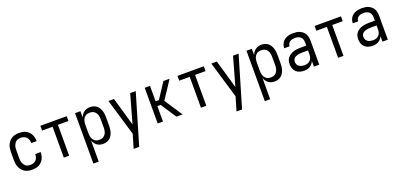

<svg xmlns="http://www.w3.org/2000/svg" viewBox="13 -1472 5474 2631"><g transform="rotate(-20 2750.0 -156.5)"><path d="M247 8Q220 8 193.5 2.5Q167 -3 144 -16.5Q121 -30 103.5 -50.5Q86 -71 75 -95.5Q64 -120 60 -146.5Q56 -173 56 -200V-320Q56 -347 60 -373.5Q64 -400 75 -424.5Q86 -449 103.5 -469.5Q121 -490 144 -503.5Q167 -517 193.5 -522.5Q220 -528 247 -528Q272 -528 297 -524Q322 -520 344 -509Q366 -498 384.5 -480.5Q403 -463 415 -441Q427 -419 432.5 -394.5Q438 -370 438 -345V-340H360V-343Q360 -366 353 -388Q346 -410 330 -426.5Q314 -443 292 -450.5Q270 -458 247 -458Q230 -458 213.5 -454Q197 -450 183 -440Q169 -430 159.5 -416Q150 -402 144 -386.5Q138 -371 136 -354Q134 -337 134 -320V-200Q134 -183 136 -166Q138 -149 144 -133.5Q150 -118 159.5 -104Q169 -90 183 -80Q197 -70 213.5 -66Q230 -62 247 -62Q270 -62 292 -69.5Q314 -77 330 -93.5Q346 -110 353 -132Q360 -154 360 -177V-180H438V-175Q438 -150 432.5 -125.5Q427 -101 415 -79Q403 -57 384.5 -39.5Q366 -22 344 -11Q322 0 297 4Q272 8 247 8Z M711 0V-450H558V-520H942V-450H789V0Z M1064 215V-520H1142V-428Q1150 -450 1163.5 -469Q1177 -488 1196 -502Q1215 -516 1238 -522Q1261 -528 1284 -528Q1309 -528 1333.5 -521Q1358 -514 1377 -499Q1396 -484 1409.5 -462.5Q1423 -441 1430.5 -417.5Q1438 -394 1441 -369.5Q1444 -345 1444 -320V-200Q1444 -175 1441 -150.5Q1438 -126 1430.5 -102.5Q1423 -79 1409.5 -57.5Q1396 -36 1377 -21Q1358 -6 1333.5 1Q1309 8 1284 8Q1261 8 1238 2Q1215 -4 1196 -18Q1177 -32 1163.5 -51Q1150 -70 1142 -92V215ZM1254 -62Q1271 -62 1287.5 -66Q1304 -70 1317.5 -80Q1331 -90 1341 -104Q1351 -118 1356.5 -134Q1362 -150 1364 -166.5Q1366 -183 1366 -200V-320Q1366 -337 1364 -353.5Q1362 -370 1356.5 -386Q1351 -402 1341 -416Q1331 -430 1317.5 -440Q1304 -450 1287.5 -454Q1271 -458 1254 -458Q1237 -458 1220.5 -454Q1204 -450 1190.5 -440Q1177 -430 1167 -416Q1157 -402 1151.5 -386Q1146 -370 1144 -353.5Q1142 -337 1142 -320V-200Q1142 -183 1144 -166.5Q1146 -150 1151.5 -134Q1157 -118 1167 -104Q1177 -90 1190.5 -80Q1204 -70 1220.5 -66Q1237 -62 1254 -62Z M1651 215Q1660 185 1669 154.5Q1678 124 1687 94L1710 15L1551 -520H1632L1751 -105L1868 -520H1949L1732 215Z M2353 0 2205 -225H2157V0H2080V-520H2157V-295H2205L2353 -520H2443L2271 -260L2443 0Z M2711 0V-450H2558V-520H2942V-450H2789V0Z M3151 215Q3160 185 3169 154.5Q3178 124 3187 94L3210 15L3051 -520H3132L3251 -105L3368 -520H3449L3232 215Z M3564 215V-520H3642V-428Q3650 -450 3663.5 -469Q3677 -488 3696 -502Q3715 -516 3738 -522Q3761 -528 3784 -528Q3809 -528 3833.5 -521Q3858 -514 3877 -499Q3896 -484 3909.5 -462.5Q3923 -441 3930.5 -417.5Q3938 -394 3941 -369.5Q3944 -345 3944 -320V-200Q3944 -175 3941 -150.5Q3938 -126 3930.5 -102.5Q3923 -79 3909.5 -57.5Q3896 -36 3877 -21Q3858 -6 3833.5 1Q3809 8 3784 8Q3761 8 3738 2Q3715 -4 3696 -18Q3677 -32 3663.5 -51Q3650 -70 3642 -92V215ZM3754 -62Q3771 -62 3787.5 -66Q3804 -70 3817.5 -80Q3831 -90 3841 -104Q3851 -118 3856.5 -134Q3862 -150 3864 -166.5Q3866 -183 3866 -200V-320Q3866 -337 3864 -353.5Q3862 -370 3856.5 -386Q3851 -402 3841 -416Q3831 -430 3817.5 -440Q3804 -450 3787.5 -454Q3771 -458 3754 -458Q3737 -458 3720.5 -454Q3704 -450 3690.5 -440Q3677 -430 3667 -416Q3657 -402 3651.5 -386Q3646 -370 3644 -353.5Q3642 -337 3642 -320V-200Q3642 -183 3644 -166.5Q3646 -150 3651.5 -134Q3657 -118 3667 -104Q3677 -90 3690.5 -80Q3704 -70 3720.5 -66Q3737 -62 3754 -62Z M4215 8Q4184 8 4153.5 -0.5Q4123 -9 4100 -30Q4077 -51 4066.5 -81.5Q4056 -112 4056 -143Q4056 -168 4062.5 -193Q4069 -218 4085 -237.5Q4101 -257 4123 -270.5Q4145 -284 4169 -292Q4193 -300 4218 -303Q4243 -306 4269 -306H4358V-355Q4358 -376 4351 -397Q4344 -418 4328 -432Q4312 -446 4291 -452Q4270 -458 4249 -458Q4230 -458 4211 -454.5Q4192 -451 4175.5 -440.5Q4159 -430 4149.5 -413Q4140 -396 4140 -377V-375H4062V-378Q4062 -401 4069 -422.5Q4076 -444 4089 -462.5Q4102 -481 4120.5 -494Q4139 -507 4160.5 -514.5Q4182 -522 4204 -525Q4226 -528 4249 -528Q4273 -528 4297 -524.5Q4321 -521 4343 -511Q4365 -501 4383.5 -485Q4402 -469 4414 -448Q4426 -427 4431 -403Q4436 -379 4436 -355V0H4358V-83Q4350 -62 4335.5 -44Q4321 -26 4302 -14Q4283 -2 4260.5 3Q4238 8 4215 8ZM4246 -62Q4269 -62 4291.5 -69.5Q4314 -77 4329.5 -94Q4345 -111 4351.5 -134Q4358 -157 4358 -180V-236H4269Q4254 -236 4239 -234.5Q4224 -233 4209.5 -229.5Q4195 -226 4181 -220Q4167 -214 4156 -204Q4145 -194 4139.5 -179.5Q4134 -165 4134 -150Q4134 -130 4143 -111.5Q4152 -93 4168.5 -81.5Q4185 -70 4205 -66Q4225 -62 4246 -62Z M4711 0V-450H4558V-520H4942V-450H4789V0Z M5215 8Q5184 8 5153.5 -0.5Q5123 -9 5100 -30Q5077 -51 5066.5 -81.5Q5056 -112 5056 -143Q5056 -168 5062.5 -193Q5069 -218 5085 -237.5Q5101 -257 5123 -270.5Q5145 -284 5169 -292Q5193 -300 5218 -303Q5243 -306 5269 -306H5358V-355Q5358 -376 5351 -397Q5344 -418 5328 -432Q5312 -446 5291 -452Q5270 -458 5249 -458Q5230 -458 5211 -454.5Q5192 -451 5175.5 -440.5Q5159 -430 5149.5 -413Q5140 -396 5140 -377V-375H5062V-378Q5062 -401 5069 -422.5Q5076 -444 5089 -462.5Q5102 -481 5120.5 -494Q5139 -507 5160.5 -514.5Q5182 -522 5204 -525Q5226 -528 5249 -528Q5273 -528 5297 -524.5Q5321 -521 5343 -511Q5365 -501 5383.5 -485Q5402 -469 5414 -448Q5426 -427 5431 -403Q5436 -379 5436 -355V0H5358V-83Q5350 -62 5335.5 -44Q5321 -26 5302 -14Q5283 -2 5260.5 3Q5238 8 5215 8ZM5246 -62Q5269 -62 5291.5 -69.5Q5314 -77 5329.5 -94Q5345 -111 5351.5 -134Q5358 -157 5358 -180V-236H5269Q5254 -236 5239 -234.5Q5224 -233 5209.5 -229.5Q5195 -226 5181 -220Q5167 -214 5156 -204Q5145 -194 5139.5 -179.5Q5134 -165 5134 -150Q5134 -130 5143 -111.5Q5152 -93 5168.5 -81.5Q5185 -70 5205 -66Q5225 -62 5246 -62Z"/></g></svg>

Font: Iosevka MaddieWtf
Style: Regular
Weight: 400
Monospace: yes
Designer: Belleve Invis
Foundry: Belleve Invis
Version: Version 31.3.0; ttfautohint (v1.8.3)